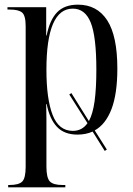

<svg xmlns="http://www.w3.org/2000/svg" viewBox="-20 -567 569 823"><path d="M15 236V226H20Q61 226 75.5 211Q90 196 90 148V-454Q90 -500 75 -513Q60 -526 23 -526H12V-536H178V-415H180Q193 -481 224.5 -514Q256 -547 314 -547Q396 -547 439.5 -480Q483 -413 483 -273Q483 -165 458 -99.5Q433 -34 386 -8L438 74L429 80L377 -3Q348 10 312 10Q256 10 224.5 -23Q193 -56 180 -121H178Q179 -89 179 -57.5Q179 -26 179 7V147Q179 195 193.5 210.5Q208 226 248 226H260V236ZM292 -6Q332 -6 355 -39L277 -162L286 -168L361 -48Q378 -79 385.5 -133.5Q393 -188 393 -268Q393 -410 369 -470Q345 -530 292 -530Q179 -530 179 -268Q179 -143 205.5 -74.5Q232 -6 292 -6Z"/></svg>

Font: Noto Serif Display Condensed
Style: Regular
Weight: 400
Width: 3
Designer: Monotype Design Team
Foundry: Monotype Imaging Inc.
Version: Version 2.009